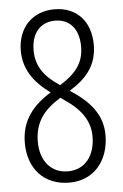

<svg xmlns="http://www.w3.org/2000/svg" viewBox="-53 -762 518 810"><g transform="rotate(-5 206.0 -357.0)"><path d="M208 -724C113 -724 52 -657 52 -562C52 -484 93 -426 162 -376C85 -328 35 -268 35 -173C35 -64 101 10 208 10C313 10 377 -69 377 -177C377 -268 320 -326 243 -376C315 -420 361 -473 361 -561C361 -659 303 -724 208 -724ZM207 -676C269 -676 307 -632 307 -558C307 -484 269 -444 205 -403C141 -445 106 -490 106 -559C106 -631 144 -676 207 -676ZM90 -173C90 -257 131 -307 201 -350L218 -338C293 -288 322 -235 322 -176C322 -97 281 -38 206 -38C135 -38 90 -92 90 -173Z"/></g></svg>

Font: Noto Sans Khmer UI ExtraCondensed Light
Style: Regular
Weight: 300
Width: 2
Designer: Danh Hong and the Monotype Design Team
Foundry: Monotype Imaging Inc.
Version: Version 2.002